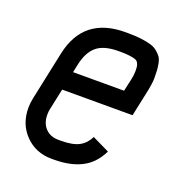

<svg xmlns="http://www.w3.org/2000/svg" viewBox="-102 -599 653 698"><g transform="rotate(20 225.0 -250.0)"><path d="M275.9 -512.2Q305.7 -512.2 328.6 -509.3Q351.6 -506.3 366.9 -501.7Q382.3 -497.1 393.1 -488Q403.8 -479 409.7 -470.7Q415.5 -462.4 418.5 -447.8Q421.4 -433.1 422.1 -421.9Q422.9 -410.6 422.9 -391.6Q422.9 -372.6 417 -343.3L394.5 -237.3H122.1L105 -156.7Q102.5 -146.5 102.5 -133.3Q102.5 -100.6 121.3 -80.8Q140.1 -61 171.9 -61H180.7Q227.1 -61 251.5 -74.2Q275.9 -87.4 289.1 -114.7L355.5 -82.5Q331.5 -32.7 288.3 -10.3Q245.1 12.2 180.7 12.2H171.9Q110.4 12.2 69.8 -29.1Q29.3 -70.3 29.3 -133.3Q29.3 -152.3 33.7 -172.4L73.2 -358.9Q105.5 -512.2 267.1 -512.2ZM137.7 -310.5H335L345.7 -358.9Q349.6 -376 349.6 -391.6Q349.6 -403.8 348.6 -409.9Q347.7 -416 344 -422.9Q340.3 -429.7 332.3 -432.4Q324.2 -435.1 310.5 -437Q296.9 -439 275.9 -439H267.1Q210.9 -439 183.1 -415.8Q155.3 -392.6 144.5 -343.3Z"/></g></svg>

Font: Anka/Coder Narrow
Style: Italic
Weight: 400
Width: 3
Italic angle: -12°
Monospace: yes
Version: Version 001.100